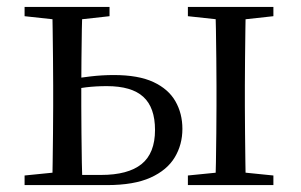

<svg xmlns="http://www.w3.org/2000/svg" viewBox="-20 -536 872 556"><path d="M166.1 0V-29.4H272.4Q350.8 -29.4 389.9 -60.8Q428.9 -92.3 428.9 -159.7Q428.9 -224.7 395 -255.6Q361.1 -286.6 289.3 -286.6Q257.8 -286.6 229.4 -283.2Q201 -279.8 172.7 -273.8V-304.8Q206.6 -310.5 241.1 -314.6Q275.6 -318.7 309.4 -318.7Q380.8 -318.7 424.3 -298.4Q467.7 -278.1 487.9 -242.8Q508.2 -207.5 508.2 -162.8Q508.2 -117.1 486 -80.3Q463.9 -43.4 416 -21.7Q368.1 0 289.3 0ZM131 0Q132 -24.4 132.5 -65.3Q133 -106.3 133.5 -150.3Q134 -194.3 134 -228.5V-288.3Q134 -321.7 133.5 -365.7Q133 -409.7 132.5 -450.7Q132 -491.8 131 -516H218.7Q217.7 -491.8 217 -450.7Q216.4 -409.7 215.9 -365.7Q215.4 -321.7 215.4 -287.5V-228.5Q215.4 -194.3 215.9 -150.3Q216.4 -106.3 217 -65.3Q217.7 -24.4 218.7 0ZM602.9 0Q604.7 -24.4 605.3 -65.3Q605.9 -106.3 606.4 -150.3Q606.9 -194.3 606.9 -228.5V-288.3Q606.9 -321.7 606.4 -365.7Q605.9 -409.7 605.3 -450.7Q604.7 -491.8 602.9 -516H692.1Q691.1 -491.8 690.6 -450.7Q690.1 -409.7 689.6 -365.7Q689.1 -321.7 689.1 -288.3V-228.5Q689.1 -194.3 689.6 -150.3Q690.1 -106.3 690.6 -65.3Q691.1 -24.4 692.1 0ZM51.2 -489.1V-516H297.2V-489.1L191.6 -477.4H158.6ZM524.1 0V-27.8L632.1 -38.6H665.3L771.7 -27.8V0ZM524.1 -489.1V-516H771.7V-489.1L665.3 -477.4H632.1ZM51.2 0V-27.8L158.6 -38.6H177.3V0Z"/></svg>

Font: Noto Serif KR ExtraLight
Style: Regular
Weight: 200
Designer: Ryoko NISHIZUKA 西塚涼子 (kana & ideographs); Frank Grießhammer (Latin, Greek & Cyrillic); Wenlong ZHANG 张文龙 (bopomofo); San
Foundry: Adobe
Version: Version 2.002-H1;hotconv 1.1.0;makeotfexe 2.6.0